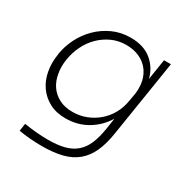

<svg xmlns="http://www.w3.org/2000/svg" viewBox="-169 -685 1006 1035"><g transform="rotate(30 334.0 -168.0)"><path d="M228 205Q192 205 154.5 202Q117 199 84 193L91 146Q126 152 165 155.5Q204 159 239 159Q299 159 341 148Q383 137 412 112Q441 87 458 46.5Q475 6 484 -52L494 -118Q457 -58 397.5 -23Q338 12 264 12Q205 12 162.5 -11Q120 -34 93.5 -72Q67 -110 58 -159Q53 -185 53 -212Q53 -236 57 -261L58 -271Q66 -322 90.5 -370.5Q115 -419 153.5 -457Q192 -495 242.5 -518Q293 -541 353 -541Q433 -541 482.5 -501Q532 -461 548 -397L568 -525H611L536 -52Q525 19 503 67.5Q481 116 444 147Q407 178 354 191.5Q301 205 228 205ZM279 -37Q324 -37 363.5 -52.5Q403 -68 434.5 -95Q466 -122 487 -159.5Q508 -197 515 -242L524 -293Q526 -310 526 -326Q526 -350 521 -372Q512 -409 489.5 -436.5Q467 -464 432 -479.5Q397 -495 352 -495Q303 -495 262 -476Q221 -457 189.5 -425.5Q158 -394 138 -352.5Q118 -311 111 -266Q107 -242 107 -220Q107 -198 111 -177Q118 -135 139.5 -104Q161 -73 196 -55Q231 -37 279 -37Z"/></g></svg>

Font: Sora ExtraLight
Style: Italic
Weight: 200
Designer: Jonathan Barnbrook, Juli√°n Moncada
Version: Version 1.000